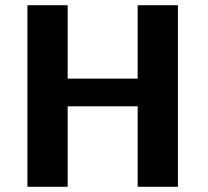

<svg xmlns="http://www.w3.org/2000/svg" viewBox="-20 -715 798 735"><path d="M85 0V-695H239V-414H507V-695H661V0H507V-308H239V0Z"/></svg>

Font: Coval
Style: Heavy
Weight: 900
Foundry: Context Ltd
Version: Version 001.000